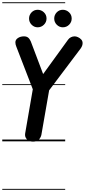

<svg xmlns="http://www.w3.org/2000/svg" viewBox="-25 -1250 750 1698"><path d="M266.5 2.5Q232 2.5 212.2 -18.8Q192.5 -40 197.5 -70L265 -460.5L119.5 -837Q115 -849 113 -857Q111 -865 111 -876Q111 -898.5 133.2 -913.5Q155.5 -928.5 187 -928.5Q209.5 -928.5 223.2 -917.8Q237 -907 247 -884.5L356.5 -595L576.5 -898.5Q586.5 -913 602.5 -920.8Q618.5 -928.5 635.5 -928.5Q648.5 -928.5 664.8 -921.2Q681 -914 693.2 -900.8Q705.5 -887.5 705.5 -868.5Q705.5 -845.5 688.5 -821.5L409.5 -451L341 -58Q336.5 -35.5 320 -16.5Q303.5 2.5 266.5 2.5ZM266.5 2.5Q232 2.5 212.2 -18.8Q192.5 -40 197.5 -70L265 -460.5L119.5 -837Q115 -849 113 -857Q111 -865 111 -876Q111 -898.5 133.2 -913.5Q155.5 -928.5 187 -928.5Q209.5 -928.5 223.2 -917.8Q237 -907 247 -884.5L356.5 -595L576.5 -898.5Q586.5 -913 602.5 -920.8Q618.5 -928.5 635.5 -928.5Q648.5 -928.5 664.8 -921.2Q681 -914 693.2 -900.8Q705.5 -887.5 705.5 -868.5Q705.5 -845.5 688.5 -821.5L409.5 -451L341 -58Q336.5 -35.5 320 -16.5Q303.5 2.5 266.5 2.5ZM530.5 -1008.5Q500 -1008.5 477.2 -1031.2Q454.5 -1054 454.5 -1086Q454.5 -1117.5 476.5 -1140.5Q498.5 -1163.5 530.5 -1163.5Q561.5 -1163.5 585.2 -1141.5Q609 -1119.5 609 -1086Q609 -1054 586 -1031.2Q563 -1008.5 530.5 -1008.5ZM308 -1008.5Q277.5 -1008.5 254.8 -1031.2Q232 -1054 232 -1086Q232 -1117.5 254 -1140.5Q276 -1163.5 308 -1163.5Q339 -1163.5 362.8 -1141.5Q386.5 -1119.5 386.5 -1086Q386.5 -1054 363.2 -1031.2Q340 -1008.5 308 -1008.5ZM-5 420.5H551.5V428.5H-5ZM-5 -16H551.5V0H-5ZM-5 -505.5H551.5V-497.5H-5ZM-5 -1230H551.5V-1222H-5Z"/></svg>

Font: Edu VIC WA NT Pre Guide
Style: Regular
Weight: 400
Designer: Tina and Corey Anderson, Eben Sorkin, Mirko Velimirovic
Foundry: Google for Education
Version: Version 1.000